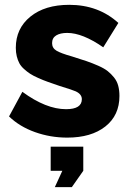

<svg xmlns="http://www.w3.org/2000/svg" viewBox="-20 -555 537 788"><path d="M255.9 9.8Q187 9.8 123.8 -12.7Q60.5 -35.2 17.1 -77.1L71.8 -178.2Q168.9 -106.9 251 -106.9Q315.9 -106.9 315.9 -147.9Q315.9 -168.5 290.5 -180.2Q277.8 -186 225.1 -202.1Q196.3 -211.9 177 -218.8Q157.7 -225.6 137 -234.9Q116.2 -244.1 103.5 -252.4Q90.8 -260.7 78.4 -272Q65.9 -283.2 59.3 -295.7Q52.7 -308.1 48.8 -324Q44.9 -339.8 44.9 -358.9Q44.9 -438 104.5 -486.6Q164.1 -535.2 264.2 -535.2Q383.8 -535.2 465.8 -460.9L403.8 -360.8Q318.8 -419.9 255.9 -419.9Q227.5 -419.9 210.7 -409.7Q193.8 -399.4 193.8 -377.9Q193.8 -357.9 211.4 -347.2Q229 -336.4 275.9 -323.2Q312 -312 335.4 -304Q358.9 -295.9 383.3 -285.2Q407.7 -274.4 421.9 -263.2Q436 -252 448 -237.1Q460 -222.2 465.1 -203.4Q470.2 -184.6 470.2 -161.1Q470.2 -81.5 412.4 -35.9Q354.5 9.8 255.9 9.8ZM205.1 212.9 235.8 146H188V46.9H321.8V146L274.9 212.9Z"/></svg>

Font: Rawline ExtraBold
Style: Regular
Weight: 800
Designer: Matt McInerney, Pablo Impallari, Rodrigo Fuenzalida
Foundry: Matt McInerney, Pablo Impallari, Rodrigo Fuenzalida
Version: Version 4.020;PS 004.020;hotconv 1.0.88;makeotf.lib2.5.64775